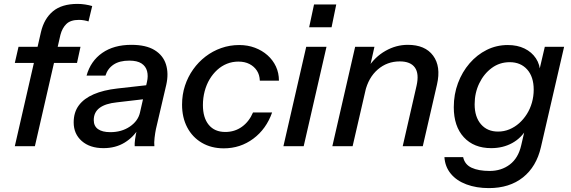

<svg xmlns="http://www.w3.org/2000/svg" viewBox="-20 -750 2928 985"><path d="M56 0 190 -585Q206 -654 251.5 -692Q297 -730 378 -730Q397 -730 416.5 -727Q436 -724 453 -719L434 -640Q426 -643 412.5 -645.5Q399 -648 385 -648Q342 -648 320.5 -627Q299 -606 290 -571L159 0ZM56 -427 75 -510H393L375 -427Z M671 0Q670 -13 673 -35.5Q676 -58 683 -88L679 -89L734 -330Q741 -360 734.5 -385Q728 -410 706 -424.5Q684 -439 643 -439Q593 -439 562.5 -418.5Q532 -398 521 -362H424Q445 -437 504.5 -478.5Q564 -520 654 -520Q729 -520 773 -493Q817 -466 831.5 -419.5Q846 -373 833 -315L780 -88Q776 -69 773 -43.5Q770 -18 772 0ZM511 10Q441 10 399.5 -26.5Q358 -63 358 -122Q358 -174 384.5 -209.5Q411 -245 461 -266.5Q511 -288 582 -296L751 -315L734 -243L580 -225Q521 -219 491 -196.5Q461 -174 461 -134Q461 -103 483 -87.5Q505 -72 546 -72Q604 -72 646 -100.5Q688 -129 698 -172L694 -95Q666 -47 619.5 -18.5Q573 10 511 10Z M1128 11Q1064 11 1015.5 -17.5Q967 -46 940.5 -96.5Q914 -147 914 -213Q914 -265 929 -310.5Q944 -356 971 -394Q998 -432 1034.5 -460Q1071 -488 1115 -503.5Q1159 -519 1207 -519Q1251 -519 1288 -505Q1325 -491 1352.5 -466.5Q1380 -442 1395.5 -409Q1411 -376 1411 -336H1313Q1312 -366 1298 -387.5Q1284 -409 1260 -421.5Q1236 -434 1203 -434Q1172 -434 1144.5 -423Q1117 -412 1094.5 -391.5Q1072 -371 1055.5 -343.5Q1039 -316 1030 -282Q1021 -248 1021 -211Q1021 -146 1051 -109.5Q1081 -73 1136 -73Q1184 -73 1221 -99.5Q1258 -126 1278 -173H1376Q1346 -88 1279.5 -38.5Q1213 11 1128 11Z M1434 0 1551 -510H1655L1538 0ZM1566 -610 1591 -727H1705L1681 -610Z M1685 0 1802 -510H1901L1874 -390H1879L1789 0ZM2046 0 2117 -310Q2131 -372 2108.5 -403.5Q2086 -435 2031 -435Q1966 -435 1918 -393.5Q1870 -352 1853 -279L1868 -403Q1903 -458 1957.5 -489Q2012 -520 2072 -520Q2161 -520 2202 -464.5Q2243 -409 2222 -317L2149 0Z M2488 215Q2424 215 2373 196Q2322 177 2292.5 141Q2263 105 2260 56H2356Q2364 94 2399.5 110.5Q2435 127 2492 127Q2552 127 2595.5 94Q2639 61 2654 -5L2676 -100L2682 -90Q2655 -42 2607.5 -16Q2560 10 2500 10Q2411 10 2359.5 -46Q2308 -102 2308 -200Q2308 -266 2329.5 -323.5Q2351 -381 2389 -425Q2427 -469 2477 -494Q2527 -519 2585 -519Q2634 -519 2671 -501Q2708 -483 2729.5 -450.5Q2751 -418 2751 -376L2742 -369L2775 -510H2874L2755 5Q2732 105 2663 160Q2594 215 2488 215ZM2535 -75Q2566 -75 2593.5 -86.5Q2621 -98 2643.5 -118Q2666 -138 2683 -165Q2700 -192 2709 -224Q2718 -256 2718 -290Q2718 -356 2684.5 -393.5Q2651 -431 2595 -431Q2543 -431 2502.5 -401Q2462 -371 2438.5 -322Q2415 -273 2415 -215Q2415 -150 2447.5 -112.5Q2480 -75 2535 -75Z"/></svg>

Font: Instrument Sans Medium
Style: Italic
Weight: 500
Italic angle: -13°
Designer: Rodrigo Fuenzalida
Foundry: fragTYPE
Version: Version 1.000;gftools[0.9.28]